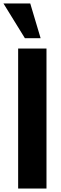

<svg xmlns="http://www.w3.org/2000/svg" viewBox="-42 -1091 351 1111"><path d="M63 -810H227V0H63ZM-22 -1071H133L193 -870H102Z"/></svg>

Font: Oswald SemiBold
Style: Regular
Weight: 400
Version: Version